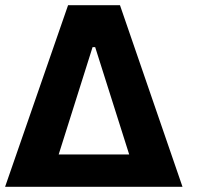

<svg xmlns="http://www.w3.org/2000/svg" viewBox="-70 -720 764 740"><path d="M192.4 -700H392.4L633.4 0H467.4L296.8 -538.4H286.8L116.8 0H-50.4ZM135.6 -124.6H458.6L508.4 0H85.8Z"/></svg>

Font: Fixel Italic Variable Display Thin
Style: Italic
Weight: 100
Italic angle: -10°
Designer: AlfaBravo + MacPaw
Foundry: Kyrylo Tkachov, Marchela Mozhyna, Serhii Makarenko, Maria Weinstein, Zakhar Kryvoshyya
Version: Version 1.210;Glyphs 3.2 (3217)